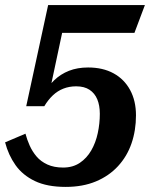

<svg xmlns="http://www.w3.org/2000/svg" viewBox="-31 -660 611 754"><path d="M227 74Q154 74 106 51Q58 28 30 -11.5Q2 -51 -11 -101L69 -135Q75 -112 85.5 -88.5Q96 -65 112.5 -45.5Q129 -26 155 -14Q181 -2 217 -2Q255 -2 282.5 -20.5Q310 -39 327.5 -69.5Q345 -100 353 -137.5Q361 -175 361 -213Q361 -246 351 -270Q341 -294 320.5 -307.5Q300 -321 268 -321Q241 -321 218 -312Q195 -303 176.5 -285.5Q158 -268 143 -243H72L158 -640H538L497 -531H190L232 -620L163 -296L137 -287Q157 -321 182 -345Q207 -369 240 -382Q273 -395 315 -395Q373 -395 415 -372Q457 -349 480 -306.5Q503 -264 503 -207Q503 -148 485.5 -97Q468 -46 432.5 -7.5Q397 31 345.5 52.5Q294 74 227 74Z"/></svg>

Font: Roboto Serif SemiBold
Style: Italic
Weight: 600
Italic angle: -10°
Version: Version 1.007